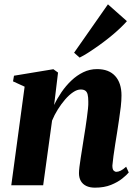

<svg xmlns="http://www.w3.org/2000/svg" viewBox="-20 -854 632 885"><path d="M229.5 -370Q243.5 -400 263.5 -429.2Q283.5 -458.5 308.8 -482.5Q334 -506.5 363.8 -521Q393.5 -535.5 427.5 -535.5Q482 -535.5 511 -503.5Q540 -471.5 540 -414Q540 -391 536.8 -362.2Q533.5 -333.5 528.8 -303.2Q524 -273 520 -245Q516 -219.5 511.2 -190.2Q506.5 -161 503 -134.8Q499.5 -108.5 498 -91Q498 -73.5 503.8 -67.8Q509.5 -62 516.5 -62Q525 -62 536 -67.2Q547 -72.5 561.5 -85.5L573.5 -59Q564 -47.5 543.5 -31Q523 -14.5 491.8 -1.8Q460.5 11 417.5 11Q394 11 377.5 3Q361 -5 352.5 -20Q344 -35 344 -56Q344 -66.5 346.2 -84.8Q348.5 -103 352 -126.2Q355.5 -149.5 359.5 -173.5Q363.5 -197.5 366.5 -218.5Q370.5 -242 374 -265.5Q377.5 -289 380.5 -311.2Q383.5 -333.5 385.5 -352.5Q387.5 -371.5 387 -385.5Q387 -406 384 -418.2Q381 -430.5 373.2 -436Q365.5 -441.5 352 -441.5Q335.5 -441.5 317 -429Q298.5 -416.5 280.5 -395.8Q262.5 -375 246.5 -349.5Q230.5 -324 220 -298L179 0H32L93.5 -454.5L40 -479L44.5 -505L226 -535L247.5 -519.5ZM321.5 -611 477.5 -834 565 -756.5Q553 -742.5 533.2 -723.8Q513.5 -705 489.2 -685.2Q465 -665.5 439.2 -647Q413.5 -628.5 389.5 -613Q365.5 -597.5 347 -588.5Z"/></svg>

Font: Merriweather 96pt ExtraBold
Style: Italic
Weight: 800
Italic angle: -7.8°
Version: Version 2.101